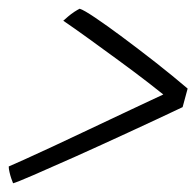

<svg xmlns="http://www.w3.org/2000/svg" viewBox="-22 -559 450 440"><path d="M123 -511.5Q128 -516 134.5 -521.5Q141 -527 148.2 -531.8Q155.5 -536.5 160.5 -539Q169.5 -536.5 196.2 -518.5Q223 -500.5 259.2 -473.5Q295.5 -446.5 334.8 -415.8Q374 -385 408 -356L396.5 -313.5Q337.5 -285.5 273 -255.8Q208.5 -226 151 -200.2Q93.5 -174.5 54.8 -157.8Q16 -141 8 -139Q6 -143.5 3.8 -150.2Q1.5 -157 -0.2 -164.5Q-2 -172 -2 -177.5Q6.5 -181 33 -193Q59.5 -205 98.8 -223.2Q138 -241.5 183.8 -263.2Q229.5 -285 276.5 -307Q323.5 -329 365 -348.5L370 -328.5Q349.5 -345 317.5 -369.8Q285.5 -394.5 249.2 -421Q213 -447.5 179.8 -471.5Q146.5 -495.5 123 -511.5Z"/></svg>

Font: Grandstander Thin ExtraLight
Style: Italic
Weight: 250
Italic angle: -15°
Version: Version 1.200